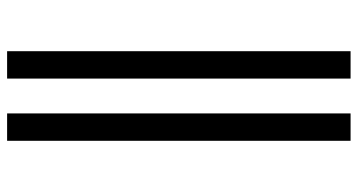

<svg xmlns="http://www.w3.org/2000/svg" viewBox="-253 -610 1006 540"><g transform="rotate(90 250.0 -340.0)"><path d="M299 143V-823H376V143ZM124 143V-823H201V143Z"/></g></svg>

Font: Iosevka SS04
Style: Regular
Weight: 400
Monospace: yes
Designer: Belleve Invis
Foundry: Belleve Invis
Version: Version 19.0.0; ttfautohint (v1.8.4)